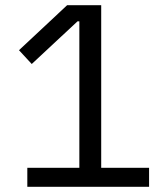

<svg xmlns="http://www.w3.org/2000/svg" viewBox="-20 -718 640 738"><path d="M85 0V-73H285V-636H278L102 -472L53 -525L238 -698H369V-73H553V0Z"/></svg>

Font: iA Writer Duo V
Style: Regular
Weight: 400
Designer: Mike Abbink, Paul van der Laan, Pieter van Rosmalen, Oliver Reichenstein
Foundry: Information Architects Inc.
Version: Version 2.000